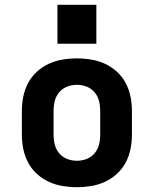

<svg xmlns="http://www.w3.org/2000/svg" viewBox="-20 -771 640 799"><path d="M300 8Q270 8 240 3Q210 -2 183 -14.5Q156 -27 133.5 -47.5Q111 -68 97 -94.5Q83 -121 77 -150.5Q71 -180 71 -210V-310Q71 -340 77 -369.5Q83 -399 97 -425.5Q111 -452 133.5 -472.5Q156 -493 183 -505.5Q210 -518 240 -523Q270 -528 300 -528Q330 -528 360 -523Q390 -518 417 -505.5Q444 -493 466.5 -472.5Q489 -452 503 -425.5Q517 -399 523 -369.5Q529 -340 529 -310V-210Q529 -180 523 -150.5Q517 -121 503 -94.5Q489 -68 466.5 -47.5Q444 -27 417 -14.5Q390 -2 360 3Q330 8 300 8ZM300 -102Q321 -102 340.5 -109.5Q360 -117 373.5 -133Q387 -149 392 -169Q397 -189 397 -210V-310Q397 -331 392 -351Q387 -371 373.5 -387Q360 -403 340.5 -410.5Q321 -418 300 -418Q279 -418 259.5 -410.5Q240 -403 226.5 -387Q213 -371 208 -351Q203 -331 203 -310V-210Q203 -189 208 -169Q213 -149 226.5 -133Q240 -117 259.5 -109.5Q279 -102 300 -102ZM219 -589V-751H381V-589Z"/></svg>

Font: Iosevka SS04 XBd Ex
Style: Regular
Weight: 800
Width: 7
Monospace: yes
Designer: Belleve Invis
Foundry: Belleve Invis
Version: Version 19.0.0; ttfautohint (v1.8.4)